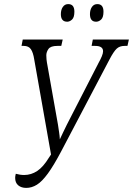

<svg xmlns="http://www.w3.org/2000/svg" viewBox="-20 -907 649 937"><path d="M108 10Q84 10 69 -2.5Q54 -15 54 -39Q54 -47 57 -59Q78 -53 98 -53Q132 -53 161.5 -72.5Q191 -92 219 -138L229 -153L147 -617Q142 -650 131 -666.5Q120 -683 96 -683H85L91 -714H286L279 -683H260Q227 -683 216.5 -668Q206 -653 206 -637Q206 -626 207 -617Q208 -608 209 -602L263 -298Q266 -276 268.5 -261Q271 -246 272 -227Q281 -246 288 -261Q295 -276 306 -298L461 -600Q471 -618 477 -632.5Q483 -647 483 -657Q483 -683 444 -683H427L433 -714H609L602 -683H588Q564 -683 549.5 -669.5Q535 -656 515 -618L279 -169Q242 -99 213.5 -60Q185 -21 160 -5.5Q135 10 108 10ZM449 -801Q419 -801 419 -838Q419 -859 428.5 -873Q438 -887 455 -887Q485 -887 485 -850Q485 -822 473.5 -811.5Q462 -801 449 -801ZM308 -801Q277 -801 277 -838Q277 -859 286.5 -873Q296 -887 313 -887Q343 -887 343 -850Q343 -822 331.5 -811.5Q320 -801 308 -801Z"/></svg>

Font: Noto Serif ExtraCondensed Light
Style: Italic
Weight: 300
Width: 2
Italic angle: -12°
Designer: Monotype Design Team
Foundry: Monotype Imaging Inc.
Version: Version 2.014; ttfautohint (v1.8.4.7-5d5b)